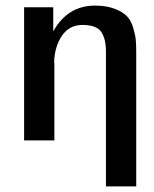

<svg xmlns="http://www.w3.org/2000/svg" viewBox="-20 -501 549 685"><path d="M66 0V-475H170V-389Q221 -481 319 -481Q360 -481 389.5 -469.5Q419 -458 433.5 -442.5Q448 -427 455.5 -401Q463 -375 464.5 -358Q466 -341 466 -314V164H358V-317Q358 -363 341 -387.5Q324 -412 274 -412Q227 -412 201 -373.5Q175 -335 173 -279Q173 -277 174 -275V0Z"/></svg>

Font: Coval
Style: Medium
Weight: 500
Foundry: Context Ltd
Version: Version 001.000